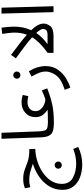

<svg xmlns="http://www.w3.org/2000/svg" viewBox="723 -1478 1148 2635"><g transform="rotate(-90 1297.5 -160.0)"><path d="M599 339 571 271Q469 311 370 311Q258 311 175 265Q92 219 92 114Q92 27 139 -40.5Q186 -108 260 -155Q334 -202 417 -226Q500 -250 572 -250L570 -332H561Q460 -333 399 -354Q338 -375 285 -395.5Q232 -416 156 -416Q90 -416 32 -392L46 -318Q66 -323 88.5 -328Q111 -333 141 -333Q212 -333 265.5 -316.5Q319 -300 368 -284Q201 -229 105.5 -122Q10 -15 10 124Q10 216 58.5 276Q107 336 186.5 365Q266 394 360 394Q483 394 599 339ZM350 114Q370 114 384.5 99.5Q399 85 399 65Q399 45 384.5 30Q370 15 350 15Q329 15 314.5 30Q300 45 300 65Q300 85 314.5 99.5Q329 114 350 114Z M930 5Q952 5 966 -8.5Q980 -22 980 -38Q980 -77 940 -77Q854 -77 835 -101.5Q816 -126 813 -199L793 -714H711L731 -167Q734 -77 771.5 -36Q809 5 930 5Z M930 5Q1086 5 1194 -20.5Q1302 -46 1403 -87L1375 -160Q1317 -134 1296.5 -127Q1276 -120 1252 -112Q1223 -111 1185 -127Q1147 -143 1118.5 -173.5Q1090 -204 1090 -248Q1090 -298 1124.5 -327.5Q1159 -357 1214 -357Q1254 -357 1296 -346L1313 -423Q1262 -439 1214 -439Q1124 -439 1066 -386Q1008 -333 1008 -248Q1008 -178 1045.5 -137.5Q1083 -97 1110 -82Q1100 -81 1067 -79Q1034 -77 940 -77Z M1412 230Q1464 216 1534 175.5Q1604 135 1656.5 63.5Q1709 -8 1709 -114Q1709 -158 1692.5 -216Q1676 -274 1638 -339L1565 -302Q1606 -228 1620 -188.5Q1634 -149 1634 -107Q1634 -41 1584 32.5Q1534 106 1383 154ZM1585 -454Q1605 -454 1619.5 -468.5Q1634 -483 1634 -503Q1634 -523 1619.5 -538Q1605 -553 1585 -553Q1564 -553 1549.5 -538Q1535 -523 1535 -503Q1535 -483 1549.5 -468.5Q1564 -454 1585 -454Z M2292 -135Q2292 -212 2201 -306Q2227 -362 2238.5 -421.5Q2250 -481 2250 -544Q2250 -575 2245.5 -629Q2241 -683 2236 -714L2150 -704Q2156 -671 2162 -620Q2168 -569 2168 -536Q2168 -441 2139 -365Q2089 -410 2020 -463.5Q1951 -517 1862 -583L1815 -517Q1897 -458 1972.5 -401Q2048 -344 2104 -294Q2040 -188 1890 -81V0H2120Q2225 0 2258.5 -46Q2292 -92 2292 -135ZM2009 -82Q2105 -151 2163 -237Q2218 -177 2218 -143Q2218 -119 2202 -100.5Q2186 -82 2135 -82Z M2449 0 2429 -714H2510L2530 0Z"/></g></svg>

Font: Noto Sans Arabic
Style: Regular
Weight: 400
Designer: Nadine Chahine - Monotype Design Team
Foundry: Monotype Imaging Inc.
Version: Version 1.902